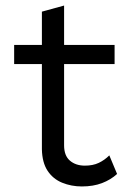

<svg xmlns="http://www.w3.org/2000/svg" viewBox="-20 -662 459 692"><path d="M211 -642V-138Q211 -101 232 -83Q253 -65 286 -65Q315 -65 336 -75Q357 -85 374 -102L402 -35Q379 -14 347.5 -2Q316 10 275 10Q237 10 204 -3.5Q171 -17 151.5 -46.5Q132 -76 131 -124V-620ZM393 -500V-431H31V-500Z"/></svg>

Font: Work Sans
Style: Regular
Weight: 400
Designer: Wei Huang
Foundry: Wei Huang
Version: Version 2.006; ttfautohint (v1.8.1.43-b0c9)